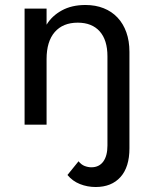

<svg xmlns="http://www.w3.org/2000/svg" viewBox="-20 -500 601 770"><path d="M166.8 -465.5V-400.9Q188.2 -436.4 228 -458.2Q267.7 -480 322.7 -480Q363.2 -480 395.7 -467Q428.2 -454.1 451.1 -429.8Q474.1 -405.5 486.6 -370.7Q499.1 -335.9 499.1 -291.8V95Q499.1 170 463.2 210Q427.3 250 363.6 250Q330.5 250 300.7 238.2Q270.9 226.4 250.5 201.8L295 146.8Q305.9 160.5 319.5 165.7Q333.2 170.9 346.4 170.9Q377.3 170.9 394.1 148Q410.9 125 410.9 83.6V-274.1Q410.9 -339.5 379.8 -374.3Q348.6 -409.1 291.8 -409.1Q232.3 -409.1 199.5 -371.4Q166.8 -333.6 166.8 -263.2V0H78.6V-465.5Z"/></svg>

Font: Spartan Med
Style: Regular
Weight: 500
Designer: Matt Bailey, Mirko Velimirovic
Foundry: Matt Bailey
Version: Version 1.005